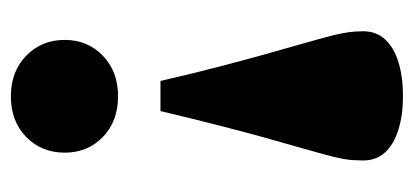

<svg xmlns="http://www.w3.org/2000/svg" viewBox="-219 -511 742 344"><g transform="rotate(90 152.0 -339.0)"><path d="M267.5 -618.5 267 -605Q267 -594.5 264.2 -580.5Q261.5 -566.5 256.2 -547.2Q251 -528 243.5 -502Q236 -476 226.2 -441Q216.5 -406 204.8 -360.2Q193 -314.5 179 -255.5H125Q111.5 -314.5 99.5 -360.2Q87.5 -406 77.8 -441Q68 -476 60.5 -502Q53 -528 47.8 -547.2Q42.5 -566.5 39.8 -580.5Q37 -594.5 36.5 -605L36 -618.5Q36 -642.5 50.8 -658.2Q65.5 -674 91.8 -682Q118 -690 152 -690Q185.5 -690 211.8 -682Q238 -674 252.8 -658.2Q267.5 -642.5 267.5 -618.5ZM152.5 -179.5Q197.5 -179.5 225.5 -152.2Q253.5 -125 253.5 -84Q253.5 -42.5 225.5 -15Q197.5 12.5 152.5 12.5Q108 12.5 79.8 -15Q51.5 -42.5 51.5 -84Q51.5 -125 79.8 -152.2Q108 -179.5 152.5 -179.5Z"/></g></svg>

Font: Newsreader 16pt 16pt ExtraBold
Style: Regular
Weight: 800
Version: Version 1.003